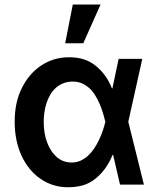

<svg xmlns="http://www.w3.org/2000/svg" viewBox="-20 -801 688 833"><path d="M74.6 -418.7Q90.2 -450.3 111.5 -475Q132.8 -499.6 158.9 -517Q185 -534.4 215.4 -543.5Q245.7 -552.6 279.1 -552.6Q314.6 -552.6 343 -543.7Q371.4 -534.8 395.2 -515.6Q441.8 -478.3 465.6 -417.6H467.7L494.7 -545.5H597.3L536.6 -272.7L604.4 0H500.7L470.9 -128.6H468Q456 -98.4 438.6 -73.5Q421.2 -48.7 397.4 -28.4Q370.7 -6 340.6 2.7Q310.4 11.4 275.9 11.4Q241.5 11.4 211.6 2.1Q181.8 -7.1 155.2 -25.6Q128.9 -43.7 108.3 -69.1Q87.7 -94.5 73.3 -125.9Q58.9 -157.3 51.3 -194.2Q43.7 -231.2 43.7 -272.7Q43.7 -314.6 51.1 -350.5Q58.6 -386.4 74.6 -418.7ZM169.7 -273.1Q169.7 -196.7 203.1 -146.3Q236.5 -95.9 290.5 -95.9Q311.8 -95.9 329.7 -104Q347.7 -112.2 362.6 -126.1Q377.5 -139.9 389.2 -157.8Q400.9 -175.8 410.2 -195.3Q419.4 -214.8 426 -234.4Q432.5 -253.9 436.8 -271.3L437.1 -272.7L436.8 -274.1Q432.5 -291.5 426.5 -311.3Q420.5 -331 412.3 -350.1Q404.1 -369.3 393.3 -386.9Q382.5 -404.5 368.3 -417.8Q354 -431.1 336.1 -439.1Q318.2 -447.1 295.8 -447.1Q272.7 -447.1 254.3 -439.6Q235.8 -432.2 221.8 -419.4Q207.7 -406.6 197.8 -389.6Q187.9 -372.5 181.6 -353.2Q175.4 -333.8 172.6 -313.2Q169.7 -292.6 169.7 -273.1ZM262.8 -613.3 295.8 -781.2H416.2L341.3 -613.3Z"/></svg>

Font: Inter P Semi Bold
Style: Regular
Weight: 600
Designer: Rasmus Andersson
Foundry: rsms
Version: Version 3.018;git-588b23468